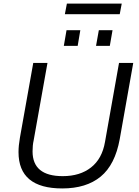

<svg xmlns="http://www.w3.org/2000/svg" viewBox="-20 -1036 775 1068"><path d="M340.8 -957 352.1 -1016.1H657.2L646 -957ZM335 -780.8 350.1 -868.2H426.8L412.1 -780.8ZM514.2 -780.8 529.8 -868.2H606L590.8 -780.8ZM326.2 12.2Q83 12.2 83 -189.9Q83 -225.6 90.8 -270L165 -686H244.1L167 -253.9Q161.1 -228 161.1 -193.8Q161.1 -56.2 329.1 -56.2Q424.8 -56.2 486.3 -104.5Q547.9 -152.8 564 -246.1L642.1 -686H721.2L646 -262.2Q620.1 -119.6 540 -53.7Q460 12.2 326.2 12.2Z"/></svg>

Font: Archivo Light
Style: Italic
Weight: 300
Italic angle: -10°
Designer: Hector Gatti
Foundry: Omnibus-Type
Version: Version 2.001